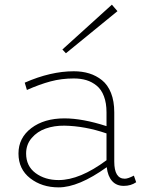

<svg xmlns="http://www.w3.org/2000/svg" viewBox="-20 -789 625 822"><path d="M482.9 -741.2 262.2 -561 247.1 -577.1 459 -769ZM553.2 -37.1 563 -8.8Q540.5 6.8 509.8 6.8Q478.5 6.8 460 -13.9Q441.4 -34.7 437 -73.2Q316.4 13.2 231 13.2Q159.2 13.2 109.1 -25.9Q59.1 -64.9 59.1 -131.8Q59.1 -198.7 114 -240.5Q168.9 -282.2 255.9 -282.2Q333 -282.2 436 -249V-308.1Q436 -347.7 425 -376.7Q414.1 -405.8 394 -422.1Q374 -438.5 349.9 -445.8Q325.7 -453.1 295.9 -453.1Q243.2 -453.1 196 -440.4Q148.9 -427.7 95.2 -403.8L85.9 -435.1Q196.8 -483.9 295.9 -483.9Q332 -483.9 362.1 -474.6Q392.1 -465.3 416.7 -445.6Q441.4 -425.8 455.3 -390.9Q469.2 -356 469.2 -308.1V-97.2Q469.2 -23.9 514.2 -23.9Q527.8 -23.9 553.2 -37.1ZM91.8 -131.8Q91.8 -78.1 132.1 -48.1Q172.4 -18.1 231 -18.1Q321.8 -18.1 436 -103V-217.8Q343.8 -249.5 255.9 -251Q212.4 -251.5 176 -238.8Q139.6 -226.1 115.7 -198.2Q91.8 -170.4 91.8 -131.8Z"/></svg>

Font: BioRhyme ExtraLight
Style: Regular
Weight: 275
Designer: Aoife Mooney
Foundry: Aoife Mooney Type
Version: Version 1.500;PS 001.500;hotconv 1.0.88;makeotf.lib2.5.64775